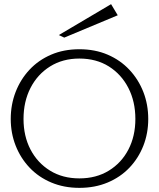

<svg xmlns="http://www.w3.org/2000/svg" viewBox="-20 -903 768 928"><path d="M363.6 5Q289.3 5 228 -20.8Q166.6 -46.6 123 -92.7Q79.3 -138.8 55.6 -199.2Q31.9 -259.6 31.9 -328Q31.9 -397.4 55.5 -458.4Q79.1 -519.4 122.6 -566Q166.1 -612.6 227.2 -638.8Q288.2 -665 363.7 -665Q439.2 -665 500.3 -638.8Q561.4 -612.6 605.2 -566Q649 -519.4 672.8 -458.6Q696.5 -397.8 696.5 -327.8Q696.5 -258.8 672.8 -198.4Q649 -138 605.4 -92.3Q561.7 -46.6 500.3 -20.8Q438.8 5 363.6 5ZM363.6 -40.8Q445 -40.8 506 -78.2Q567 -115.6 600.6 -180.2Q634.3 -244.9 634.3 -328Q634.3 -412 600.5 -477.9Q566.8 -543.7 506.1 -581.9Q445.3 -620 363.4 -620Q283.1 -620 222.1 -581.9Q161.1 -543.7 127.4 -477.9Q93.7 -412 93.7 -328Q93.7 -244.9 127.5 -180.2Q161.3 -115.6 222 -78.2Q282.7 -40.8 363.6 -40.8ZM290.5 -721.2 264.4 -733.6 516.9 -882.9 549.1 -829.2Z"/></svg>

Font: Panamera Thin
Style: Regular
Weight: 100
Designer: Bastien Sozeau
Foundry: NBR — Bastien Sozeau
Version: Version 3.003;gftools[0.9.33]